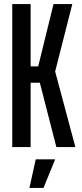

<svg xmlns="http://www.w3.org/2000/svg" viewBox="-20 -720 400 940"><path d="M40 0V-700H130V-395H167L242 -700H334L250 -370L349 0H256L175 -315H130V0ZM124 200 155 60H250L193 200Z"/></svg>

Font: Tektur Condensed
Style: Regular
Weight: 400
Width: 3
Designer: Adam Jagosz
Foundry: Adam Jagosz
Version: Version 1.005;gftools[0.9.30]